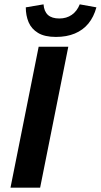

<svg xmlns="http://www.w3.org/2000/svg" viewBox="-20 -868 466 888"><path d="M28.5 0 158.8 -651.8H295.9L165.6 0ZM238.6 -697.2Q186.4 -697.2 155.9 -715.8Q125.4 -734.3 112.3 -765.2Q99.3 -796.1 99.3 -834L181.3 -847.9Q183.8 -815 201.9 -798.7Q220 -782.5 254.5 -782.5Q287.7 -782.5 312 -799.4Q336.3 -816.3 348.8 -847.9L425.9 -834Q413.8 -789.7 388.9 -759.2Q363.9 -728.8 326.1 -713Q288.4 -697.2 238.6 -697.2Z"/></svg>

Font: Source Sans Variable
Style: Italic
Weight: 200
Italic angle: -11°
Designer: Paul D. Hunt
Foundry: Adobe Systems Incorporated
Version: Version 3.006;hotconv 1.0.111;makeotfexe 2.5.65597